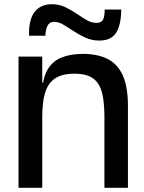

<svg xmlns="http://www.w3.org/2000/svg" viewBox="-20 -892 685 912"><path d="M180.7 -334V-442Q180.7 -515 203.7 -557.3Q226.7 -599.7 269.8 -617.8Q313 -636 373 -636Q442 -636 489.7 -612.7Q537.3 -589.3 562.2 -536.2Q587 -483 587.7 -392.7L476 -338.3Q475.7 -389.3 469.7 -427.5Q463.7 -465.7 448.3 -491.2Q433 -516.7 405.3 -529.3Q377.7 -542 333.3 -542Q290 -542 260.3 -529.5Q230.7 -517 213.3 -492Q196 -467 188.3 -427.5Q180.7 -388 180.7 -334ZM68 0V-623.3H180.7V-442V0ZM182.7 -436 147.7 -461V-500H193.7ZM476 0V-397L587.7 -394.7V0ZM451.3 -699.3Q417 -699.3 387.2 -712.7Q357.3 -726 331.5 -743Q305.7 -760 283.2 -773.7Q260.7 -787.3 241 -788Q215.3 -789.3 205.5 -769Q195.7 -748.7 195.7 -722.3H118Q116 -799.7 144.8 -835.8Q173.7 -872 226 -872Q261 -872 289.5 -858.3Q318 -844.7 343.3 -827.5Q368.7 -810.3 391.5 -796.8Q414.3 -783.3 437.3 -783.3Q461.7 -783.3 469.5 -798.8Q477.3 -814.3 477.3 -846.7H555.7Q555.7 -776.3 532.5 -737.8Q509.3 -699.3 451.3 -699.3Z"/></svg>

Font: Matangi Light
Style: Regular
Weight: 300
Designer: Prashant Pant
Foundry: The Graphic Ant
Version: Version 3.002